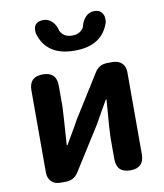

<svg xmlns="http://www.w3.org/2000/svg" viewBox="-90 -906 835 979"><g transform="rotate(-10 327.0 -416.0)"><path d="M577.1 -496.1V-71.3Q577.1 0 505.9 0Q434.6 0 434.6 -71.3V-175.8Q434.6 -212.9 448.2 -377H444.3Q438.5 -366.2 412.6 -321.8Q386.7 -277.3 377 -258.8L236.3 -36.1Q213.9 0 169.9 0H142.6Q113.3 0 96.2 -17.6Q79.1 -35.2 79.1 -64.5V-489.3Q79.1 -559.6 150.4 -559.6Q220.7 -559.6 220.7 -489.3V-382.8Q220.7 -363.3 208 -182.6H211.9Q216.8 -192.4 243.2 -236.3Q269.5 -280.3 279.3 -299.8L419.9 -524.4Q441.4 -559.6 486.3 -559.6H512.7Q542 -559.6 559.6 -542.5Q577.1 -525.4 577.1 -496.1ZM333 -650.4Q187.5 -650.4 152.3 -769.5Q142.6 -832 201.2 -832Q227.5 -832 246.6 -812.5Q265.6 -793 271.5 -764.6Q288.1 -728.5 333 -728.5Q377.9 -728.5 394.5 -763.7Q400.4 -792 418.9 -812Q437.5 -832 463.9 -832Q492.2 -832 504.9 -813.5Q517.6 -794.9 512.7 -765.6Q475.6 -650.4 333 -650.4Z"/></g></svg>

Font: GenSenMaruGothic TW TTF Bold
Style: Regular
Weight: 700
Version: Version 1.301